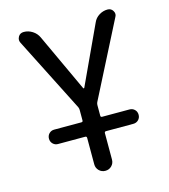

<svg xmlns="http://www.w3.org/2000/svg" viewBox="-111 -635 808 919"><g transform="rotate(-15 293.5 -175.5)"><path d="M111.3 13.7Q96.7 13.7 86.4 3.4Q76.2 -6.8 76.2 -22Q76.2 -37.1 86.4 -47.4Q96.7 -57.6 111.3 -57.6H246.1Q253.9 -57.6 253.9 -64.5V-117.2Q253.9 -124 251 -130.9L63.5 -501Q59.6 -508.8 59.6 -515.6Q59.6 -523.4 64.5 -532.2Q73.2 -546.9 91.8 -546.9Q114.3 -546.9 134.3 -534.2Q154.3 -521.5 164.1 -500L296.9 -213.9Q297.9 -211.9 299.8 -211.9Q301.8 -211.9 302.7 -213.9L436.5 -502Q445.3 -522.5 464.8 -534.7Q484.4 -546.9 506.8 -546.9Q524.4 -546.9 533.2 -532.2Q538.1 -524.4 538.1 -516.6Q538.1 -509.8 534.2 -502.9L344.7 -130.9Q341.8 -124 341.8 -117.2V-64.5Q341.8 -57.6 349.6 -57.6H484.4Q500 -57.6 510.3 -47.4Q520.5 -37.1 520.5 -22Q520.5 -6.8 510.3 3.4Q500 13.7 484.4 13.7H349.6Q341.8 13.7 341.8 21.5V152.3Q341.8 170.9 329.1 183.6Q316.4 196.3 297.9 196.3Q279.3 196.3 266.6 183.6Q253.9 170.9 253.9 152.3V21.5Q253.9 13.7 246.1 13.7Z"/></g></svg>

Font: Gen Jyuu Gothic P Regular
Style: Regular
Weight: 400
Designer: [Source Han Sans]
Ryoko NISHIZUKA  (kana & ideographs); Paul D. Hunt (Latin, Greek & Cyrillic); Wenlong ZHANG  (bopomofo
Version: Version 1.002.20150607